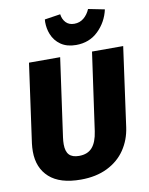

<svg xmlns="http://www.w3.org/2000/svg" viewBox="-101 -1013 856 1104"><g transform="rotate(-10 326.5 -460.5)"><path d="M589 -232Q579 -160 540.5 -103Q502 -46 436 -13.5Q370 19 281 19Q159 19 97.5 -36.5Q36 -92 36 -188Q36 -211 39 -235L103 -695H285L221 -238Q218 -216 218 -198Q218 -156 236.5 -136.5Q255 -117 294 -117Q344 -117 371 -147.5Q398 -178 407 -241L471 -695H653ZM248 -838Q235 -871 235 -909Q235 -916 236 -924L328 -938Q332 -908 350 -889Q368 -870 399 -870Q431 -870 454.5 -889.5Q478 -909 491 -940L586 -921Q570 -849 518 -798.5Q466 -748 388 -748Q335 -748 299.5 -772.5Q264 -797 248 -838Z"/></g></svg>

Font: Trujillo ExtraBold
Style: Italic
Weight: 800
Italic angle: -8°
Designer: Fira Sans original fonts by bBox Type GmbH, Carrois Corporate GbR, & Edenspiekermann AG / Changes by Cristiano Sobral
Foundry: Fira Sans original fonts by bBox Type GmbH, Carrois Corporate GbR, & Edenspiekermann AG / Changes by Cristiano Sobral
Version: Version 4.301;July 28, 2020;FontCreator 13.0.0.2655 64-bit